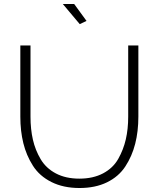

<svg xmlns="http://www.w3.org/2000/svg" viewBox="-20 -938 796 963"><path d="M378 -42Q447 -42 497 -68.5Q547 -95 573 -141Q599 -187 611 -239Q623 -291 623 -353V-710H674V-353Q674 -279 658 -216.5Q642 -154 608.5 -103Q575 -52 516.5 -23.5Q458 5 379 5Q298 5 238 -25Q178 -55 145 -107Q112 -159 97 -220Q82 -281 82 -353V-710H133V-353Q133 -290 145 -237.5Q157 -185 184 -139.5Q211 -94 260.5 -68Q310 -42 378 -42ZM380 -817 295 -918H352L414 -833Z"/></svg>

Font: Raleway
Style: Light
Weight: 300
Designer: Matt McInerney, Pablo Impallari, Rodrigo Fuenzalida
Foundry: Matt McInerney, Pablo Impallari, Rodrigo Fuenzalida
Version: Version 3.000